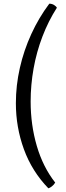

<svg xmlns="http://www.w3.org/2000/svg" viewBox="-20 -820 360 1040"><path d="M242 200Q153 108 109.5 -11.5Q66 -131 66 -261Q66 -357 87.5 -452Q109 -547 149.5 -635.5Q190 -724 247 -800Q262 -800 273.5 -792.5Q285 -785 288 -778Q242 -706 210 -622.5Q178 -539 162 -449.5Q146 -360 146 -270Q146 -143 179.5 -29Q213 85 279 169Q272 181 261 189.5Q250 198 242 200Z"/></svg>

Font: Texturina Medium 12pt Light
Style: Regular
Weight: 300
Version: Version 1.002